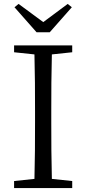

<svg xmlns="http://www.w3.org/2000/svg" viewBox="-20 -961 441 981"><path d="M234 -796H167L54 -924L75 -941L201 -848L326 -941L347 -924ZM349 -694 245 -683Q243 -612 242.5 -539Q242 -466 242 -392V-337Q242 -265 242.5 -192Q243 -119 245 -47L349 -36V0H52V-36L156 -47Q158 -118 158.5 -191Q159 -264 159 -337V-392Q159 -465 158.5 -538Q158 -611 156 -683L52 -694V-729H349Z"/></svg>

Font: Shippori Mincho TTF
Style: Regular
Weight: 400
Version: Version 2.100